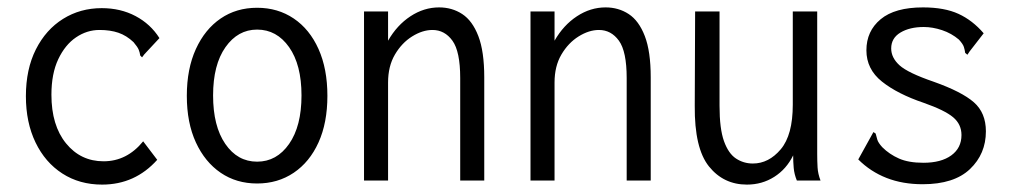

<svg xmlns="http://www.w3.org/2000/svg" viewBox="-20 -488 2740 519"><path d="M256 11Q195 11 148.5 -19Q102 -49 76 -103Q50 -157 50 -228Q50 -301 77 -354.5Q104 -408 150.5 -437Q197 -466 255 -466Q306 -466 346.5 -444.5Q387 -423 411 -385L370 -341L364 -333L359 -338Q358 -346 355 -353.5Q352 -361 341 -374Q322 -392 300 -399.5Q278 -407 249 -407Q215 -407 185.5 -387Q156 -367 137.5 -328Q119 -289 119 -232Q119 -149 158.5 -100.5Q198 -52 260 -52Q323 -52 367 -106L405 -56Q345 11 256 11Z M675 8Q619 8 576.5 -21Q534 -50 509.5 -103Q485 -156 485 -229Q485 -302 509.5 -355.5Q534 -409 576.5 -438Q619 -467 675 -467Q731 -467 774 -438Q817 -409 841 -355.5Q865 -302 865 -229Q865 -156 841 -103Q817 -50 774 -21Q731 8 675 8ZM675 -51Q728 -51 761.5 -99Q795 -147 795 -230Q795 -313 761.5 -360.5Q728 -408 675 -408Q623 -408 589.5 -360.5Q556 -313 556 -230Q556 -147 589 -99Q622 -51 675 -51Z M964 0V-457H1029V-378Q1053 -420 1089.5 -444Q1126 -468 1167 -468Q1202 -468 1229.5 -450Q1257 -432 1273 -390.5Q1289 -349 1289 -279V0H1224V-277Q1224 -349 1203 -378Q1182 -407 1149 -407Q1122 -407 1094 -389.5Q1066 -372 1047.5 -340.5Q1029 -309 1029 -265V0Z M1414 0V-457H1479V-378Q1503 -420 1539.5 -444Q1576 -468 1617 -468Q1652 -468 1679.5 -450Q1707 -432 1723 -390.5Q1739 -349 1739 -279V0H1674V-277Q1674 -349 1653 -378Q1632 -407 1599 -407Q1572 -407 1544 -389.5Q1516 -372 1497.5 -340.5Q1479 -309 1479 -265V0Z M1999 11Q1936 11 1896.5 -38Q1857 -87 1858 -202L1859 -457H1925V-202Q1925 -140 1937 -106.5Q1949 -73 1969.5 -59.5Q1990 -46 2015 -46Q2058 -46 2090.5 -84.5Q2123 -123 2123 -205V-457H2189V-71Q2189 -53 2190 -35.5Q2191 -18 2198 0H2134Q2127 -17 2125.5 -34Q2124 -51 2124 -68Q2106 -31 2073 -10Q2040 11 1999 11Z M2474 10Q2420 10 2376.5 -7Q2333 -24 2300 -57L2336 -122L2341 -131L2347 -127Q2349 -119 2351.5 -110.5Q2354 -102 2365 -90Q2384 -71 2410 -59.5Q2436 -48 2476 -48Q2524 -48 2551.5 -68Q2579 -88 2579 -123Q2579 -152 2556.5 -171Q2534 -190 2477 -210Q2406 -234 2364 -267.5Q2322 -301 2322 -352Q2322 -404 2360.5 -436Q2399 -468 2475 -468Q2533 -468 2571 -450.5Q2609 -433 2639 -398L2601 -349L2595 -340L2589 -345Q2588 -353 2585.5 -361Q2583 -369 2572 -381Q2552 -398 2526.5 -406.5Q2501 -415 2477 -415Q2439 -415 2414 -400Q2389 -385 2389 -357Q2389 -332 2411.5 -311.5Q2434 -291 2504 -267Q2580 -240 2612.5 -211.5Q2645 -183 2645 -133Q2645 -72 2602 -31Q2559 10 2474 10Z"/></svg>

Font: Inconsolata SemiCondensed
Style: Regular
Weight: 400
Width: 4
Monospace: yes
Designer: Raph Levien, Cyreal, Brenton Simpson
Foundry: Raph Levien, Cyreal, Google
Version: Version 3.001; ttfautohint (v1.8.2.53-6de2)